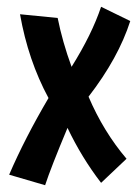

<svg xmlns="http://www.w3.org/2000/svg" viewBox="-20 -517 408 566"><path d="M113 29 7 -2Q53 -109 123 -228Q63 -339 39 -475L150 -464Q164 -394 191 -320Q251 -416 278 -497L364 -455Q329 -346 241 -232Q285 -129 353 -49L278 22Q221 -52 179 -140Q130 -23 113 29Z"/></svg>

Font: Boogaloo
Style: Regular
Weight: 400
Designer: John Vargas Beltran
Foundry: John Vargas Beltran
Version: Version 1.002